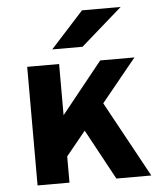

<svg xmlns="http://www.w3.org/2000/svg" viewBox="-52 -778 699 824"><g transform="rotate(-5 297.0 -366.0)"><path d="M76.5 0V-511H214V-290.5L391 -511H538.5L388 -326.5L566.5 0H416L298.5 -216.5L214 -113V0ZM190 -576 332 -732H498.5L320.5 -576Z"/></g></svg>

Font: Overpass ExtraBold
Style: Regular
Weight: 800
Designer: Delve Withrington, Dave Bailey, Thomas Jockin
Foundry: Delve Fonts LLC
Version: Version 4.000; ttfautohint (v1.8.3)